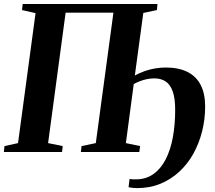

<svg xmlns="http://www.w3.org/2000/svg" viewBox="-22 -763 1081 964"><path d="M666 181.5Q655.5 181.5 643.5 180.2Q631.5 179 623.5 177L628.5 135.5Q635 137 643.5 137.2Q652 137.5 660.5 137.5Q710.5 137.5 747.8 111.2Q785 85 809.5 37.8Q834 -9.5 845.8 -73.2Q857.5 -137 857.5 -212Q857.5 -269.5 845.2 -304Q833 -338.5 809.8 -354Q786.5 -369.5 752.5 -369.5Q733.5 -369.5 714.8 -365.5Q696 -361.5 679.5 -355Q663 -348.5 649.5 -341L610 -44.5L681.5 -29.5L677.5 0H384L387.5 -29.5L459 -44.5L547.5 -699.5H307.5L219.5 -44.5L293 -29.5L289.5 0H-2.5L0.5 -29.5L68.5 -44.5L156.5 -697L88.5 -712.5L92 -743H768.5L766 -712.5L697.5 -698L655 -384Q679.5 -397.5 705.8 -406.5Q732 -415.5 758.8 -419.8Q785.5 -424 811 -424Q875 -424 919 -402Q963 -380 985.5 -336.5Q1008 -293 1008 -228Q1008 -164 992.8 -103.5Q977.5 -43 948.8 8.8Q920 60.5 878 99.2Q836 138 783 159.8Q730 181.5 666 181.5Z"/></svg>

Font: Merriweather 96pt
Style: Bold Italic
Weight: 700
Italic angle: -7.8°
Version: Version 2.101